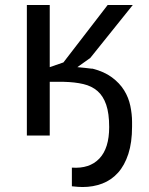

<svg xmlns="http://www.w3.org/2000/svg" viewBox="-20 -545 599 772"><path d="M419 -34Q419 -89 407 -124Q395 -159 372 -179Q349 -199 315 -207Q281 -215 236 -216H180V0H88V-525H180V-275L235 -294L413 -525H514L343 -312L291 -275Q311 -273 322 -272Q333 -271 339 -270Q345 -269 347.5 -269Q350 -269 352 -269Q399 -257 430 -234Q461 -211 479 -182Q497 -153 504 -119.5Q511 -86 511 -55V-36Q511 28 496 74Q481 120 454.5 149.5Q428 179 391.5 193Q355 207 312 207Q296 207 269 204V129Q340 134 379.5 92.5Q419 51 419 -34Z"/></svg>

Font: PT Sans Caption
Style: Regular
Weight: 400
Designer: A.Korolkova, O.Umpeleva, V.Yefimov
Foundry: ParaType Ltd
Version: Version 2.004W OFL